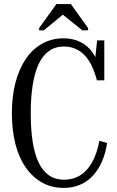

<svg xmlns="http://www.w3.org/2000/svg" viewBox="-20 -907 572 937"><path d="M292 -680Q250 -680 219 -658Q188 -636 168.5 -594Q149 -552 139.5 -491.5Q130 -431 130 -355Q130 -278 139 -218Q148 -158 167.5 -116Q187 -74 218 -52Q249 -30 293 -30Q337 -30 371 -51Q405 -72 429 -114Q453 -156 465 -220L503 -209Q491 -136 461.5 -87.5Q432 -39 389 -14.5Q346 10 291 10Q232 10 185.5 -16Q139 -42 105.5 -90Q72 -138 55 -205Q38 -272 38 -355Q38 -437 55.5 -504Q73 -571 106 -619.5Q139 -668 186 -694Q233 -720 290 -720Q336 -720 371.5 -702.5Q407 -685 430.5 -652.5Q454 -620 464 -575L441 -589L454 -710H489V-515H453Q438 -572 415.5 -608Q393 -644 362 -662Q331 -680 292 -680ZM326 -887H255L171 -770V-759H194L291 -839H282L382 -759H410V-770Z"/></svg>

Font: Roboto Serif 120pt ExtraCondensed
Style: Regular
Weight: 400
Width: 2
Designer: Greg Gazdowicz
Foundry: Commercial Type
Version: Version 1.008